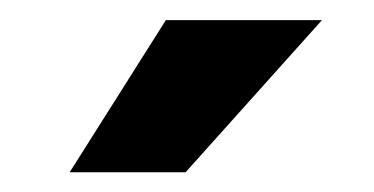

<svg xmlns="http://www.w3.org/2000/svg" viewBox="-20 -770 372 191"><path d="M145 -750H300.3L164.6 -598.6H49.3Z"/></svg>

Font: TypoPRO Roboto
Style: Bold
Weight: 700
Designer: Google
Version: Version 2.136; 2016